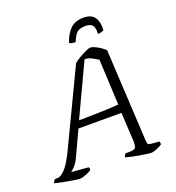

<svg xmlns="http://www.w3.org/2000/svg" viewBox="-187 -1028 1057 1154"><g transform="rotate(-20 342.0 -451.5)"><path d="M125 0Q116 0 87.5 -4.5Q59 -9 26 -15.5Q-7 -22 -29 -28Q-24 -44 -14 -50H0Q22 -50 50.5 -80Q79 -110 117 -190L342 -661Q355 -673 378 -686.5Q401 -700 422.5 -710Q444 -720 454 -720Q465 -720 482.5 -712Q500 -704 517.5 -692Q535 -680 544 -670L576 -77Q578 -63 580.5 -58Q583 -53 597 -52L651 -47Q653 -45 654 -38.5Q655 -32 655 -28Q640 -18 618.5 -9Q597 0 584 0Q574 0 552 -3Q530 -6 504.5 -10.5Q479 -15 457 -20Q435 -25 425 -28Q427 -43 437 -50H455Q483 -50 495 -56.5Q507 -63 506 -103L496 -287H221L148 -130Q132 -96 115 -78.5Q98 -61 90 -56L199 -47Q201 -45 202.5 -40Q204 -35 202 -28Q186 -17 163 -8.5Q140 0 125 0ZM241 -332Q328 -333 390 -335Q452 -337 495 -341L481 -632Q463 -644 442.5 -654.5Q422 -665 398 -666ZM383 -781Q352 -781 344 -790Q360 -841 391 -872Q422 -903 476 -903Q528 -903 548 -872Q568 -841 564 -790Q558 -787 548 -784Q538 -781 526 -781Q528 -823 514.5 -837.5Q501 -852 469 -852Q435 -852 417 -837Q399 -822 383 -781Z"/></g></svg>

Font: Texturina Extralight
Style: Italic
Weight: 200
Italic angle: -11°
Designer: Guillermo Torres Carreño
Foundry: Omnibus-Type
Version: Version 1.002; ttfautohint (v1.8.3)